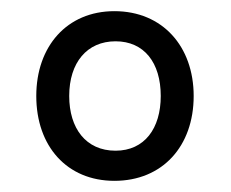

<svg xmlns="http://www.w3.org/2000/svg" viewBox="-20 -749 413 344"><path d="M185 -425C271 -425 327 -487 327 -577C327 -666 271 -729 185 -729C100 -729 45 -666 45 -577C45 -487 100 -425 185 -425ZM187 -479C134 -479 104 -519 104 -577C104 -637 136 -675 187 -675C238 -675 268 -637 268 -577C268 -519 239 -479 187 -479Z"/></svg>

Font: Noto Serif Bengali SemiCondensed
Style: Regular
Weight: 400
Width: 4
Designer: Juan Bruce, Universal Thirst, Indian Type Foundry and the Monotype Design Team.
Foundry: Monotype Imaging Inc.
Version: Version 2.003